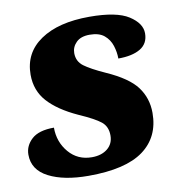

<svg xmlns="http://www.w3.org/2000/svg" viewBox="-76 -609 643 682"><g transform="rotate(-10 246.0 -268.0)"><path d="M190 10Q101 10 46.5 -18Q-8 -46 -8 -101Q-8 -133 17.5 -156.5Q43 -180 98 -180Q98 -128 130 -90.5Q162 -53 213 -53Q248 -53 269.5 -70.5Q291 -88 291 -118Q291 -150 269.5 -167.5Q248 -185 191 -210Q121 -242 85 -282Q49 -322 49 -379Q49 -458 113.5 -502Q178 -546 290 -546Q388 -546 431.5 -518Q475 -490 475 -454Q475 -417 446 -399.5Q417 -382 366 -382Q366 -405 358.5 -428.5Q351 -452 332.5 -467.5Q314 -483 280 -483Q248 -483 231.5 -466.5Q215 -450 215 -428Q215 -398 238.5 -380.5Q262 -363 313 -340Q392 -305 422 -264.5Q452 -224 452 -171Q452 -84 388 -37Q324 10 190 10Z"/></g></svg>

Font: Noto Serif Black
Style: Italic
Weight: 900
Italic angle: -12°
Designer: Monotype Design Team
Foundry: Monotype Imaging Inc.
Version: Version 2.013